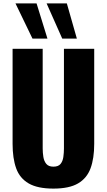

<svg xmlns="http://www.w3.org/2000/svg" viewBox="-20 -1097 628 1129"><path d="M294 12Q201 12 148.5 -18.5Q96 -49 75 -107.5Q54 -166 54 -251V-810H231V-224Q231 -199 235 -174Q239 -149 252.5 -133Q266 -117 294 -117Q323 -117 336 -133Q349 -149 352.5 -174Q356 -199 356 -224V-810H534V-251Q534 -166 512.5 -107.5Q491 -49 439 -18.5Q387 12 294 12ZM171 -870 71 -1077H195L259 -870ZM346 -870 254 -1077H373L432 -870Z"/></svg>

Font: Oswald
Style: Bold
Weight: 700
Designer: Vernon Adams
Foundry: Vernon Adams
Version: Version 4.103;gftools[0.9.33.dev8+g029e19f]